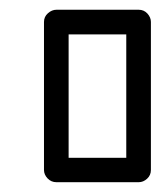

<svg xmlns="http://www.w3.org/2000/svg" viewBox="-20 -746 328 392"><path d="M69.8 -398.9V-701.2Q69.8 -711.9 77.9 -719Q85.9 -726.1 95.2 -726.1H263.2Q273.9 -726.1 281 -718.3Q288.1 -710.4 288.1 -701.2V-398.9Q288.1 -388.2 280.3 -381.1Q272.5 -374 263.2 -374H95.2Q84.5 -374 77.1 -381.8Q69.8 -389.6 69.8 -398.9ZM120.1 -423.8H237.8V-675.8H120.1Z"/></svg>

Font: Trueno Black Outline
Style: Regular
Weight: 900
Width: 6
Designer: Julieta Ulanovsky
Foundry: Julieta Ulanovsky
Version: Version 3.001b | FøM Fix